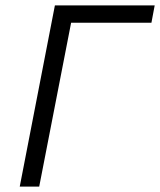

<svg xmlns="http://www.w3.org/2000/svg" viewBox="-20 -690 592 710"><path d="M53 0 183 -670H552L540 -606H243L125 0Z"/></svg>

Font: Lode
Style: Italic
Weight: 400
Italic angle: -11°
Monospace: yes
Designer: Belleve Invis
Foundry: Belleve Invis
Version: Version 29.2.0; ttfautohint (v1.8.3)